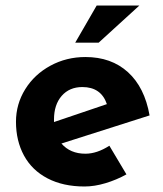

<svg xmlns="http://www.w3.org/2000/svg" viewBox="-20 -665 593 697"><path d="M377 -136 439 -32Q403 -12 363 0Q323 12 287 12Q209 12 152.5 -17.5Q96 -47 67 -100.5Q38 -154 38 -223Q38 -287 71.5 -341Q105 -395 163 -426.5Q221 -458 290 -458Q384 -458 444.5 -403Q505 -348 523 -246L203 -144Q235 -107 290 -107Q332 -107 377 -136ZM176 -231V-222L368 -287Q347 -349 279 -349Q232 -349 204 -317Q176 -285 176 -231ZM338 -510H253L331 -645H486Z"/></svg>

Font: Josefin Sans
Style: Bold
Weight: 700
Designer: Santiago Orozco
Foundry: Typemade
Version: Version 2.000